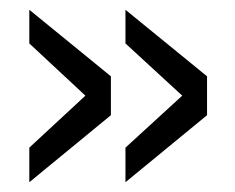

<svg xmlns="http://www.w3.org/2000/svg" viewBox="-20 -437 482 393"><path d="M40 -64V-134.8L154.8 -241.2L40 -348.1V-417L207 -280.8V-201.2ZM236.8 -64V-134.8L353 -241.2L236.8 -348.1V-417L403.8 -280.8V-201.2Z"/></svg>

Font: BabelStone Ogham Bound
Style: Italic
Weight: 400
Italic angle: -30°
Designer: Andrew West
Foundry: BabelStone
Version: Version 2.02 March 14, 2022